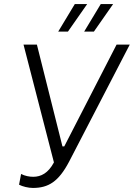

<svg xmlns="http://www.w3.org/2000/svg" viewBox="-20 -920 660 947"><path d="M142 7C219 7 269 -24 321 -123L620 -700H555L297 -198H288L162 -700H96L246 -119C218 -66 182 -48 144 -48C125 -48 103 -52 84 -62L74 -9C91 0 120 7 142 7ZM315 -764 410 -900H349L267 -764ZM443 -764 538 -900H477L395 -764Z"/></svg>

Font: Fixel Text 20240404 Light
Style: Italic
Weight: 300
Width: 4
Italic angle: -10°
Designer: AlfaBravo + MacPaw
Foundry: Kyrylo Tkachov, Marchela Mozhyna, Serhii Makarenko, Maria Weinstein, Zakhar Kryvoshyya
Version: Version 1.211;Glyphs 3.2 (3225)